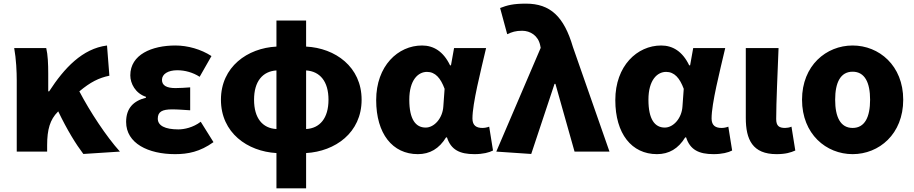

<svg xmlns="http://www.w3.org/2000/svg" viewBox="-20 -833 5022 1055"><path d="M438 13 639 0C564 -83 474 -220 416 -331C477 -382 523 -405 581 -417L568 -583C433 -566 333 -459 250 -331H245V-427C245 -481 243 -532 234 -569H58C69 -508 72 -437 72 -392V0H239V-35C239 -122 255 -176 298 -219L300 -221C350 -117 397 -41 438 13Z M942 14C1013 14 1079 1 1153 -52L1083 -164C1041 -132 992 -122 960 -122C886 -122 847 -143 847 -181C847 -219 871 -232 926 -232C957 -232 992 -229 1025 -227V-353C999 -351 968 -349 944 -349C896 -349 870 -363 870 -394C870 -426 903 -447 954 -447C996 -447 1040 -435 1077 -411L1142 -525C1085 -562 1012 -583 944 -583C814 -583 696 -533 696 -419C696 -374 724 -320 782 -301V-296C714 -279 673 -239 673 -163C673 -45 795 14 942 14Z M1499 -124C1423 -128 1376 -183 1376 -285C1376 -386 1423 -441 1499 -446ZM1499 202H1662V8C1821 -1 1967 -103 1967 -285C1967 -466 1822 -569 1662 -577V-720H1499V-577C1340 -569 1194 -466 1194 -285C1194 -103 1340 -1 1499 8ZM1662 -446C1738 -441 1785 -386 1785 -285C1785 -183 1737 -128 1662 -124Z M2276 14C2342 14 2393 -16 2431 -78H2436C2458 -10 2506 14 2587 14C2634 14 2668 5 2689 -6L2668 -137C2655 -132 2642 -130 2631 -130C2599 -130 2576 -142 2576 -182C2576 -265 2621 -440 2651 -569H2475L2458 -474H2453C2416 -551 2362 -583 2299 -583C2167 -583 2047 -471 2047 -283C2047 -98 2137 14 2276 14ZM2319 -132C2264 -132 2229 -177 2229 -285C2229 -394 2278 -438 2326 -438C2372 -438 2401 -404 2423 -345L2416 -248C2412 -183 2366 -132 2319 -132Z M2899 13 3027 -372H3032L3137 0H3329L3128 -575C3079 -742 3004 -813 2870 -813C2799 -813 2767 -804 2728 -789L2767 -645C2793 -657 2813 -664 2849 -664C2894 -664 2937 -637 2948 -585L2951 -570L2707 0Z M3590 14C3656 14 3707 -16 3745 -78H3750C3772 -10 3820 14 3901 14C3948 14 3982 5 4003 -6L3982 -137C3969 -132 3956 -130 3945 -130C3913 -130 3890 -142 3890 -182C3890 -265 3935 -440 3965 -569H3789L3772 -474H3767C3730 -551 3676 -583 3613 -583C3481 -583 3361 -471 3361 -283C3361 -98 3451 14 3590 14ZM3633 -132C3578 -132 3543 -177 3543 -285C3543 -394 3592 -438 3640 -438C3686 -438 3715 -404 3737 -345L3730 -248C3726 -183 3680 -132 3633 -132Z M4247 14C4297 14 4325 5 4350 -6L4329 -137C4318 -132 4303 -130 4294 -130C4261 -130 4245 -141 4245 -179C4245 -269 4253 -439 4258 -569H4078V-185C4078 -66 4115 14 4247 14Z M4665 14C4810 14 4943 -96 4943 -285C4943 -473 4810 -583 4665 -583C4520 -583 4387 -473 4387 -285C4387 -96 4520 14 4665 14ZM4665 -130C4598 -130 4569 -190 4569 -285C4569 -379 4598 -439 4665 -439C4732 -439 4761 -379 4761 -285C4761 -190 4732 -130 4665 -130Z"/></svg>

Font: Noto Sans TC Black
Style: Regular
Weight: 900
Designer: Ryoko NISHIZUKA 西塚涼子 (kana, bopomofo & ideographs); Paul D. Hunt (Latin, Greek & Cyrillic); Sandoll Communications 산돌커뮤니
Foundry: Adobe
Version: Version 2.004;hotconv 1.0.118;makeotfexe 2.5.65603